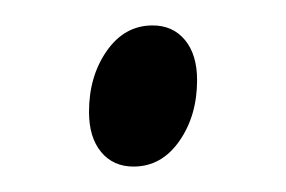

<svg xmlns="http://www.w3.org/2000/svg" viewBox="-20 -344 225 151"><path d="M50 -256Q50 -236 59.5 -224.5Q69 -213 85 -213Q107 -213 121 -233Q135 -253 135 -281Q135 -301 125.5 -312.5Q116 -324 100 -324Q78 -324 64 -304Q50 -284 50 -256Z"/></svg>

Font: Farsan
Style: Regular
Weight: 400
Version: Version 1.001g;PS 1.001;hotconv 1.0.86;makeotf.lib2.5.63406 